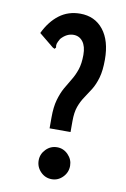

<svg xmlns="http://www.w3.org/2000/svg" viewBox="-79 -715 509 776"><g transform="rotate(10 175.0 -327.5)"><path d="M145 -234Q145 -277 153.5 -306.5Q162 -336 174 -357.5Q186 -379 198.5 -399Q211 -419 219.5 -444Q228 -469 228 -505Q228 -540 213.5 -559Q199 -578 175 -578Q147 -578 124 -552Q116 -538 114 -531Q112 -524 114 -515L109 -509L101 -513L41 -562Q65 -612 101.5 -639.5Q138 -667 187 -667Q247 -667 282 -623Q317 -579 317 -501Q317 -456 308.5 -426.5Q300 -397 287 -376Q274 -355 261 -336Q248 -317 239.5 -293.5Q231 -270 231 -234V-189H145ZM189 12Q162 12 143 -7.5Q124 -27 124 -54Q124 -80 143 -99.5Q162 -119 189 -119Q215 -119 234 -99.5Q253 -80 253 -54Q253 -27 234 -7.5Q215 12 189 12Z"/></g></svg>

Font: Inconsolata ExtraCondensed ExtraBold
Style: Regular
Weight: 800
Width: 2
Monospace: yes
Designer: Raph Levien, Cyreal, Brenton Simpson
Foundry: Raph Levien, Cyreal, Google
Version: Version 3.001; ttfautohint (v1.8.2.53-6de2)